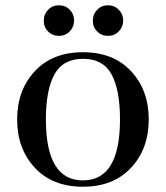

<svg xmlns="http://www.w3.org/2000/svg" viewBox="-20 -697 629 728"><path d="M544 -244Q544 -133 477 -61Q410 11 294.5 11Q179 11 112 -61Q45 -133 45 -244Q45 -355 112 -427Q179 -499 294.5 -499Q410 -499 477 -427Q544 -355 544 -244ZM154 -244Q154 -13 294.5 -13Q435 -13 435 -244Q435 -356 403 -415Q371 -474 295 -474Q219 -474 186.5 -415Q154 -356 154 -244ZM261 -619Q261 -595 244.5 -578Q228 -561 203.5 -561Q179 -561 162.5 -577.5Q146 -594 146 -618.5Q146 -643 162.5 -660Q179 -677 203.5 -677Q228 -677 244.5 -660Q261 -643 261 -619ZM447 -619Q447 -595 430.5 -578Q414 -561 389.5 -561Q365 -561 348.5 -577.5Q332 -594 332 -618.5Q332 -643 348.5 -660Q365 -677 389.5 -677Q414 -677 430.5 -660Q447 -643 447 -619Z"/></svg>

Font: Rufina
Style: Regular
Weight: 400
Designer: Martin Sommaruga
Foundry: Martin Sommaruga
Version: Version 1.001